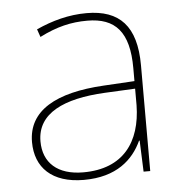

<svg xmlns="http://www.w3.org/2000/svg" viewBox="-45 -580 600 633"><g transform="rotate(-5 255.5 -263.5)"><path d="M264 -537C205 -537 150 -522 97 -498L106 -472C163 -501 211 -512 264 -512C357 -512 402 -463 402 -343V-300L299 -294C142 -285 48 -234 48 -129C48 -45 102 10 208 10C316 10 372 -42 400 -103H402L406 0H428V-350C428 -480 373 -537 264 -537ZM301 -270 402 -275V-220C400 -99 341 -15 208 -15C123 -15 76 -58 76 -129C76 -222 165 -263 301 -270Z"/></g></svg>

Font: Noto Sans Malayalam Thin
Style: Regular
Weight: 100
Designer: Jelle Bosma - Monotype Design Team
Foundry: Monotype Imaging Inc.
Version: Version 2.104